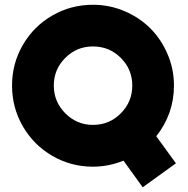

<svg xmlns="http://www.w3.org/2000/svg" viewBox="-20 -690 795 810"><path d="M30.8 -329.1Q30.8 -421.9 76.4 -500.5Q122.1 -579.1 200.7 -624.5Q279.3 -669.9 372.1 -669.9Q441.9 -669.9 505.1 -643.1Q568.4 -616.2 614 -570.6Q659.7 -524.9 686.8 -461.9Q713.9 -398.9 713.9 -329.1Q713.9 -209.5 639.2 -115.2L722.2 -1L582 100.1L501 -12.2Q438 13.2 372.1 13.2Q279.3 13.2 200.7 -32.5Q122.1 -78.1 76.4 -157Q30.8 -235.8 30.8 -329.1ZM372.1 -163.1Q441.4 -163.1 489.7 -211.9Q538.1 -260.7 538.1 -329.1Q538.1 -397.5 489.7 -445.8Q441.4 -494.1 372.1 -494.1Q303.7 -494.1 255.4 -445.8Q207 -397.5 207 -329.1Q207 -260.7 255.6 -211.9Q304.2 -163.1 372.1 -163.1Z"/></svg>

Font: Human Sans Black
Style: Regular
Weight: 800
Designer: Tim Radville
Foundry: Continuum
Version: Version 1.000;FEAKit 1.0